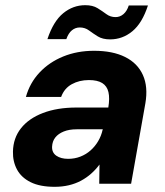

<svg xmlns="http://www.w3.org/2000/svg" viewBox="-20 -709 636 741"><path d="M191 12Q134 12 98 -6Q62 -24 45.5 -55Q29 -86 30 -124Q31 -176 61 -214Q91 -252 146 -273Q201 -294 275 -294H398Q404 -330 398.5 -353.5Q393 -377 374.5 -388.5Q356 -400 323 -400Q286 -400 257 -384Q228 -368 216 -335H80Q95 -389 132.5 -429Q170 -469 224 -491Q278 -513 343 -513Q415 -513 463 -489Q511 -465 531.5 -419.5Q552 -374 541 -310L486 0H363L364 -74Q350 -55 332 -39Q314 -23 292.5 -11.5Q271 0 245.5 6Q220 12 191 12ZM243 -96Q268 -96 290 -104.5Q312 -113 329.5 -128.5Q347 -144 359 -164.5Q371 -185 376 -208L377 -210H276Q247 -210 226 -201.5Q205 -193 193.5 -178.5Q182 -164 181 -143Q180 -120 197.5 -108Q215 -96 243 -96ZM163 -558Q186 -627 224 -658Q262 -689 309 -689Q338 -689 356.5 -677.5Q375 -666 390.5 -654.5Q406 -643 426 -643Q443 -643 456.5 -654.5Q470 -666 477 -688H551Q529 -620 491 -588.5Q453 -557 405 -557Q376 -557 357.5 -568.5Q339 -580 323.5 -591.5Q308 -603 288 -603Q271 -603 257.5 -592Q244 -581 236 -558Z"/></svg>

Font: DM Sans 17pt ExtraBold
Style: Italic
Weight: 800
Italic angle: -10°
Version: Version 4.004;gftools[0.9.30]